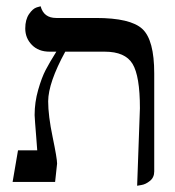

<svg xmlns="http://www.w3.org/2000/svg" viewBox="-20 -577 555 609"><path d="M415 12.2 423.8 -233.9Q423.8 -335.9 400.4 -374.5Q377 -413.1 312 -413.1H187Q133.3 -314.9 132.8 -255.9Q132.8 -210 147 -142.1Q161.1 -74.2 161.1 -58.1L154.8 0H20L37.1 -100.1H98.1Q97.2 -114.3 95 -141.1Q92.8 -168 91.3 -188Q89.8 -208 89.8 -211.9Q89.8 -252.9 101.1 -292Q112.3 -331.1 124.8 -355Q137.2 -378.9 158.7 -413.1H137.2Q102.1 -413.1 81.1 -434.6Q60.1 -456.1 60.1 -486.8Q60.1 -514.6 72 -532.2Q84 -549.8 96.7 -553.7L108.9 -557.1Q118.7 -520 158.2 -520H284.2Q394 -520 431.6 -485.1Q469.2 -450.2 469.2 -344.2V-33.2Q469.2 -14.2 455.6 -3.2Q441.9 7.8 428.7 9.8Z"/></svg>

Font: Linux Libertine
Style: Regular
Weight: 400
Designer: Philipp H. Poll
Foundry: Philipp H. Poll
Version: Version 5.3.0 ; ttfautohint (v0.9)